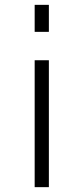

<svg xmlns="http://www.w3.org/2000/svg" viewBox="-20 -771 337 792"><path d="M123 -639.6V-751H181.6V-639.6ZM123 1V-522.5H181.6V1Z"/></svg>

Font: Gen Shin Gothic Light
Style: Regular
Weight: 200
Designer: [Source Han Sans]
Ryoko NISHIZUKA  (kana & ideographs); Paul D. Hunt (Latin, Greek & Cyrillic); Wenlong ZHANG  (bopomofo
Version: Version 1.002.20150607